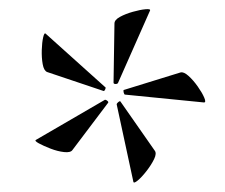

<svg xmlns="http://www.w3.org/2000/svg" viewBox="-20 -708 488 416"><path d="M137 -383Q133 -377 119 -378.5Q105 -380 89.5 -386Q74 -392 64 -397.5Q54 -403 58 -405L206 -491Q208 -493 212 -490Q216 -487 214 -485ZM269 -314 233 -481Q232 -483 236 -486.5Q240 -490 241 -488L315 -382Q320 -376 314 -363.5Q308 -351 297.5 -337.5Q287 -324 278.5 -317Q270 -310 269 -314ZM204 -511 82 -552Q75 -555 72.5 -569Q70 -583 70.5 -599.5Q71 -616 73.5 -627Q76 -638 79 -635L207 -520Q210 -519 208 -514.5Q206 -510 204 -511ZM422 -486 251 -503Q249 -503 248 -507.5Q247 -512 248 -513L371 -551Q378 -553 388.5 -543.5Q399 -534 408.5 -520.5Q418 -507 422.5 -496.5Q427 -486 422 -486ZM226 -529 228 -657Q228 -665 240 -671.5Q252 -678 268 -682.5Q284 -687 295.5 -688Q307 -689 305 -685L236 -529Q235 -526 230.5 -526Q226 -526 226 -529Z"/></svg>

Font: Cormorant Garamond Light
Style: Regular
Weight: 400
Version: Version 4.001